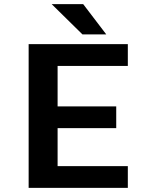

<svg xmlns="http://www.w3.org/2000/svg" viewBox="-20 -915 750 935"><path d="M602.5 -594H260.5V-397H546V-291H260.5V-106H602.5V0H119.5V-700H602.5ZM497.5 -747.5H381.5L231.5 -895H385Z"/></svg>

Font: League Mono SemiBold
Style: Regular
Weight: 600
Width: 6
Designer: Tyler Finck
Foundry: The League of Moveable Type / Tyler Finck
Version: Version 2.300;RELEASE